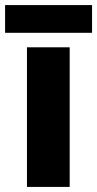

<svg xmlns="http://www.w3.org/2000/svg" viewBox="-33 -735 382 755"><path d="M241 0H73V-549H241ZM329 -715V-606H-13V-715Z"/></svg>

Font: Noto Sans Gurmukhi UI ExtraBold
Style: Regular
Weight: 800
Designer: Jelle Bosma - Monotype Design Team
Foundry: Monotype Imaging Inc.
Version: Version 2.004; ttfautohint (v1.8.4.7-5d5b)